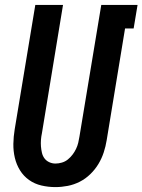

<svg xmlns="http://www.w3.org/2000/svg" viewBox="-20 -755 581 783"><path d="M206 8Q177 8 149 1.5Q121 -5 98.5 -21Q76 -37 61.5 -60.5Q47 -84 40.5 -111.5Q34 -139 34.5 -168.5Q35 -198 40 -228L124 -735H237L151 -212Q148 -198 147 -184.5Q146 -171 147 -158Q148 -145 151 -132Q154 -119 161.5 -109Q169 -99 181 -93.5Q193 -88 206 -88Q219 -88 232.5 -92Q246 -96 256.5 -104.5Q267 -113 275.5 -124Q284 -135 290 -147.5Q296 -160 299 -172.5Q302 -185 304 -198L393 -735H541L525 -639H490L415 -183Q411 -158 403 -133.5Q395 -109 381.5 -86.5Q368 -64 348.5 -45Q329 -26 305.5 -14Q282 -2 256.5 3Q231 8 206 8Z"/></svg>

Font: Iosevka
Style: Bold Italic
Weight: 700
Italic angle: -9°
Monospace: yes
Designer: Belleve Invis
Foundry: Belleve Invis
Version: Version 32.5.0; ttfautohint (v1.8.4)